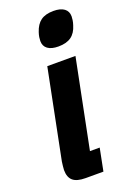

<svg xmlns="http://www.w3.org/2000/svg" viewBox="-144 -799 582 852"><g transform="rotate(-20 146.5 -373.0)"><path d="M193 -590Q160 -590 142.5 -603Q125 -616 125 -640Q125 -648 126.5 -658Q128 -668 132 -680Q143 -714 165 -730Q187 -746 225 -746Q258 -746 275.5 -733Q293 -720 293 -696Q293 -689 291.5 -678.5Q290 -668 286 -656Q276 -622 253.5 -606Q231 -590 193 -590ZM190 0H106Q65 0 46.5 -16Q28 -32 28 -66Q28 -74 29.5 -85Q31 -96 32 -105L116 -525H249L165 -106H211Z"/></g></svg>

Font: IBM Plex Sans Condensed
Style: Bold Italic
Weight: 700
Width: 3
Italic angle: -11.31°
Designer: Mike Abbink, Paul van der Laan, Pieter van Rosmalen
Foundry: Bold Monday
Version: Version 3.201